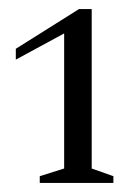

<svg xmlns="http://www.w3.org/2000/svg" viewBox="-20 -910 296 425"><path d="M68 -505V-520L122 -537V-836L15 -778V-802L155 -890H183V-537L231 -520V-505Z"/></svg>

Font: Spectral Light
Style: Regular
Weight: 300
Designer: Jean-Baptiste Levee
Foundry: Production Type
Version: Version 2.001